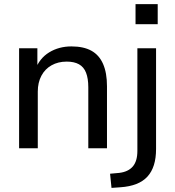

<svg xmlns="http://www.w3.org/2000/svg" viewBox="-20 -722 853 935"><path d="M73 0V-487H162V-381H151Q172 -438 219.5 -467Q267 -496 328 -496Q387 -496 425 -475Q463 -454 482 -410.5Q501 -367 501 -302V0H410V-297Q410 -340 399 -368Q388 -396 364.5 -409Q341 -422 305 -422Q263 -422 231 -404Q199 -386 181.5 -353Q164 -320 164 -276V0ZM640 -604V-702H748V-604ZM523 193 516 124 560 120Q604 115 626.5 89Q649 63 649 13V-487H740V3Q740 48 729.5 81.5Q719 115 698 138Q677 161 644 174Q611 187 566 190Z"/></svg>

Font: Nunito Sans 12pt Medium
Style: Regular
Weight: 500
Designer: Vernon Adams
Foundry: Vernon Adams
Version: Version 3.101;gftools[0.9.27]